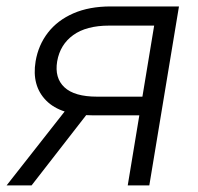

<svg xmlns="http://www.w3.org/2000/svg" viewBox="-41 -562 599 582"><path d="M411.6 0H346.2L426.3 -484.4H290Q220.7 -484.4 180.9 -455.6Q141.1 -426.8 132.3 -376Q124 -325.7 154.3 -297.4Q184.6 -269 253.4 -269H418.9L409.7 -212.4H240.2Q143.1 -212.4 98.9 -257.3Q54.7 -302.2 66.9 -376Q75.2 -425.3 104.2 -462.9Q133.3 -500.5 181.4 -521.5Q229.5 -542.5 294.9 -542.5H501.5ZM54.7 0H-21L171.9 -245.6H245.6Z"/></svg>

Font: Inter 16pt Light
Style: Italic
Weight: 300
Italic angle: -9.3988°
Version: Version 4.001;git-66647c0bb